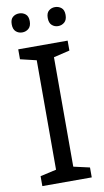

<svg xmlns="http://www.w3.org/2000/svg" viewBox="-98 -941 536 987"><g transform="rotate(-10 169.5 -447.5)"><path d="M297.9 0H40V-51.8L124 -70.8V-642.1L40 -662.1V-713.9H297.9V-662.1L213.9 -642.1V-70.8L297.9 -51.8ZM29.3 -846.2Q29.3 -872.1 43 -883.5Q56.6 -895 76.2 -895Q95.2 -895 109.4 -883.5Q123.5 -872.1 123.5 -846.2Q123.5 -820.3 109.4 -808.1Q95.2 -795.9 76.2 -795.9Q56.6 -795.9 43 -808.1Q29.3 -820.3 29.3 -846.2ZM217.3 -846.2Q217.3 -872.1 231 -883.5Q244.6 -895 263.2 -895Q282.2 -895 296.4 -883.5Q310.5 -872.1 310.5 -846.2Q310.5 -820.3 296.4 -808.1Q282.2 -795.9 263.2 -795.9Q244.6 -795.9 231 -808.1Q217.3 -820.3 217.3 -846.2Z"/></g></svg>

Font: Noto Sans Historic
Style: Regular
Weight: 400
Designer: Monotype Design Team
Foundry: Monotype Imaging Inc.
Version: Version 0.71 uh